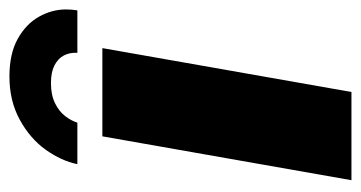

<svg xmlns="http://www.w3.org/2000/svg" viewBox="-199 -566 765 407"><g transform="rotate(-90 183.5 -362.5)"><path d="M5 0 98 -528H285L192 0ZM225 -725Q273 -725 304.5 -707.5Q336 -690 351.5 -662.5Q367 -635 367 -605Q367 -599 366.5 -593Q366 -587 365 -581H275Q276 -597 269.5 -609.5Q263 -622 248.5 -629.5Q234 -637 211 -637Q186 -637 168.5 -628.5Q151 -620 141 -607Q131 -594 127 -581H39Q46 -615 69.5 -648Q93 -681 133 -703Q173 -725 225 -725Z"/></g></svg>

Font: Archivo SemiCondensed Black
Style: Italic
Weight: 900
Width: 4
Italic angle: -10°
Designer: Hector Gatti
Foundry: Omnibus-Type
Version: Version 2.001